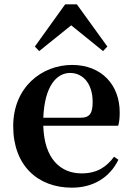

<svg xmlns="http://www.w3.org/2000/svg" viewBox="-20 -851 613 887"><path d="M309 -734 456 -615 476 -636 335 -831H281L141 -636L161 -615ZM180 -307C186 -453 241 -514 304 -514C365 -514 408 -462 408 -381C408 -330 397 -307 351 -307ZM526 -270C531 -287 533 -306 533 -332C533 -458 450 -551 313 -551C173 -551 41 -448 41 -268C41 -86 155 16 312 16C411 16 487 -31 527 -113L507 -127C472 -80 429 -50 357 -50C260 -50 184 -117 180 -270Z"/></svg>

Font: Noto Serif CJK JP
Style: Bold
Weight: 700
Designer: Ryoko NISHIZUKA 西塚涼子 (kana & ideographs); Frank Grießhammer (Latin, Greek & Cyrillic); Wenlong ZHANG 张文龙 (bopomofo); San
Foundry: Adobe Systems Incorporated
Version: Version 1.000;PS 1;hotconv 16.6.53;makeotf.lib2.5.65590